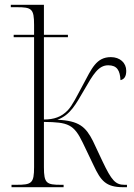

<svg xmlns="http://www.w3.org/2000/svg" viewBox="-20 -780 559 800"><path d="M28 0H245V-10H234C174 -10 163 -16 163 -83V-272C264 -271 288 -262 325 -185L370 -91C400 -27 421 0 493 0H509V-10H499C461 -10 445 -28 407 -108L367 -193C337 -252 309 -277 219 -281C274 -301 297 -348 330 -404C368 -470 390 -508 431 -508C468 -508 480 -486 482 -446C499 -450 506 -463 506 -485C506 -518 480 -542 442 -542C381 -542 362 -494 326 -427C300 -379 282 -341 262 -320C236 -293 205 -282 163 -282V-625H263V-635H163V-760H25V-750H49C112 -750 122 -744 122 -676V-635H37V-625H122V-84C122 -16 112 -10 48 -10H28Z"/></svg>

Font: Noto Serif Display SemiCondensed ExtraLight
Style: Regular
Weight: 200
Width: 4
Designer: Monotype Design Team
Foundry: Monotype Imaging Inc.
Version: Version 2.009